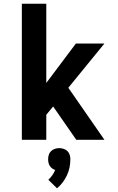

<svg xmlns="http://www.w3.org/2000/svg" viewBox="-20 -755 640 1037"><path d="M98 0V-735H230V-307L390 -520H544L349 -281L544 0H392L267 -180L230 -135V0ZM288 262 241 216Q253 205 262.5 191.5Q272 178 278 163Q269 160 261.5 154.5Q254 149 249 141Q244 133 242 124Q240 115 240 105Q240 93 243.5 81.5Q247 70 255.5 61.5Q264 53 276 49Q288 45 300 45Q312 45 324 49Q336 53 344.5 61.5Q353 70 356.5 81.5Q360 93 360 105Q360 128 355.5 150Q351 172 341.5 192Q332 212 318.5 230Q305 248 288 262Z"/></svg>

Font: Iosevka Custom XBdEx
Style: Regular
Weight: 800
Width: 7
Monospace: yes
Designer: Belleve Invis
Foundry: Belleve Invis
Version: Version 11.2.4; ttfautohint (v1.8.4)